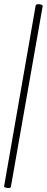

<svg xmlns="http://www.w3.org/2000/svg" viewBox="-20 -757 228 936"><path d="M33 154Q32 159 23 159.5Q14 160 6.5 157.5Q-1 155 0 151L154 -731Q156 -736 164.5 -736.5Q173 -737 181 -734.5Q189 -732 188 -727Z"/></svg>

Font: Cormorant Garamond Light Light
Style: Italic
Weight: 300
Italic angle: -10°
Version: Version 4.001